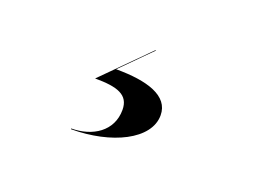

<svg xmlns="http://www.w3.org/2000/svg" viewBox="-54 -117 657 484"><g transform="rotate(20 275.0 125.0)"><path d="M268 165C268 222 219.5 253 162.5 253V255C271 255 363 210 363 145C363 92.5 301.5 74 218 74L296.5 -5H294.5L176 114C236 114 268 124.5 268 165Z"/></g></svg>

Font: Bodoni* 96pt Medium
Style: Italic
Weight: 500
Italic angle: -13°
Version: Version 2.3